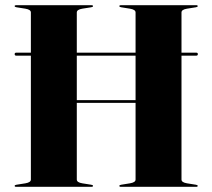

<svg xmlns="http://www.w3.org/2000/svg" viewBox="-20 -720 818 740"><path d="M276 -28Q276 -17 297 -13.5L331.5 -8Q338.5 -7 338.5 -3.5Q338.5 0 333 0H42Q36.5 0 36.5 -3.5Q36.5 -7 43.5 -8L78 -13.5Q99 -17 99 -28V-505.5H42.5Q36.5 -505.5 36.5 -511.5Q36.5 -517 42.5 -517H99V-672Q99 -683 78 -686.5L43.5 -692Q36.5 -693 36.5 -696.5Q36.5 -700 42 -700H333Q338.5 -700 338.5 -696.5Q338.5 -693 331.5 -692L297 -686.5Q276 -683 276 -672V-517H502.5V-672Q502.5 -683 481 -686.5L447 -692Q440 -693 440 -696.5Q440 -700 445.5 -700H736.5Q742 -700 742 -696.5Q742 -693 735 -692L700.5 -686.5Q679.5 -683 679.5 -672V-517H736.5Q742.5 -517 742.5 -511.5Q742.5 -505.5 736.5 -505.5H679.5V-28Q679.5 -17 700.5 -13.5L735 -8Q742 -7 742 -3.5Q742 0 736.5 0H445.5Q440 0 440 -3.5Q440 -7 447 -8L481 -13.5Q502.5 -17 502.5 -28V-323.5H276ZM276 -334H502.5V-505.5H276Z"/></svg>

Font: Fraunces 144pt
Style: Bold
Weight: 700
Version: Version 1.000;[b76b70a41]